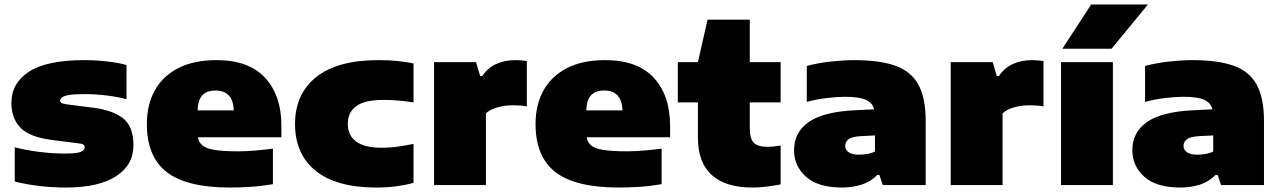

<svg xmlns="http://www.w3.org/2000/svg" viewBox="-20 -828 5729 859"><path d="M275 11Q213.5 11 153.5 3.8Q93.5 -3.5 46 -16V-169Q93.5 -156.5 153 -148.8Q212.5 -141 271 -141Q322 -141 340.5 -148.2Q359 -155.5 359 -168Q359 -176.5 353.5 -180.8Q348 -185 329 -187L211 -202Q111.5 -215 71.2 -257Q31 -299 31 -368Q31 -456 110 -507.5Q189 -559 359 -559Q408.5 -559 460 -553Q511.5 -547 546 -537V-384Q511.5 -394 460.2 -400.5Q409 -407 361 -407Q312 -407 288 -402.8Q264 -398.5 256.5 -391.8Q249 -385 249 -378Q249 -371.5 255.2 -367.5Q261.5 -363.5 280 -361L398 -346Q482 -335.5 529.5 -299.5Q577 -263.5 577 -178Q577 -89.5 498.8 -39.2Q420.5 11 275 11Z M1009 11Q815 11 726 -58Q637 -127 637 -273Q637 -359.5 672.8 -423.8Q708.5 -488 778 -523.5Q847.5 -559 949 -559Q1093 -559 1166 -480Q1239 -401 1239 -265V-214H865.5Q869.5 -191 886 -177.2Q902.5 -163.5 940.2 -157.2Q978 -151 1046 -151Q1080.5 -151 1122 -154.5Q1163.5 -158 1201 -163V-4Q1148 5 1100 8Q1052 11 1009 11ZM945 -423Q904.5 -423 885 -401.5Q865.5 -380 864 -334H1026Q1022.5 -423 945 -423Z M1663 11Q1485.5 11 1392.8 -63.5Q1300 -138 1300 -273Q1300 -408 1395 -483.5Q1490 -559 1673 -559Q1761 -559 1830 -544V-370Q1793.5 -375.5 1762.5 -378.2Q1731.5 -381 1697 -381Q1611 -381 1573.5 -353Q1536 -325 1536 -273Q1536 -222 1574 -194.5Q1612 -167 1687 -167Q1721 -167 1752.2 -171Q1783.5 -175 1830 -184V-10Q1799.5 -1 1756.5 5Q1713.5 11 1663 11Z M1922 0V-550H2110L2128 -488H2138Q2161.5 -524 2199.5 -541.5Q2237.5 -559 2287 -559Q2300.5 -559 2314 -557.8Q2327.5 -556.5 2337 -555V-352Q2322 -355 2304.8 -356Q2287.5 -357 2273 -357Q2240 -357 2206.5 -348Q2173 -339 2154 -321V0Z M2748 11Q2554 11 2465 -58Q2376 -127 2376 -273Q2376 -359.5 2411.8 -423.8Q2447.5 -488 2517 -523.5Q2586.5 -559 2688 -559Q2832 -559 2905 -480Q2978 -401 2978 -265V-214H2604.5Q2608.5 -191 2625 -177.2Q2641.5 -163.5 2679.2 -157.2Q2717 -151 2785 -151Q2819.5 -151 2861 -154.5Q2902.5 -158 2940 -163V-4Q2887 5 2839 8Q2791 11 2748 11ZM2684 -423Q2643.5 -423 2624 -401.5Q2604.5 -380 2603 -334H2765Q2761.5 -423 2684 -423Z M3346.5 11Q3226.5 11 3164.5 -44.8Q3102.5 -100.5 3102.5 -212V-370H3012.5V-550H3102.5L3145.5 -740H3334.5V-550H3472.5V-370H3334.5V-256Q3334.5 -206.5 3353 -188.8Q3371.5 -171 3415.5 -171Q3438 -171 3472.5 -177V-3Q3448 2 3413 6.5Q3378 11 3346.5 11Z M3747.5 11Q3639.5 11 3586 -37.2Q3532.5 -85.5 3532.5 -156Q3532.5 -236.5 3598.8 -282.5Q3665 -328.5 3809.5 -335L3891 -339Q3883 -369 3853 -382Q3823 -395 3759.5 -395Q3724.5 -395 3677.2 -389.2Q3630 -383.5 3589.5 -372V-533Q3640.5 -546.5 3697.8 -552.8Q3755 -559 3801.5 -559Q3915.5 -559 3986 -533.8Q4056.5 -508.5 4089 -449Q4121.5 -389.5 4121.5 -287V0H3929.5L3914.5 -45H3904.5Q3875.5 -15 3834.8 -2Q3794 11 3747.5 11ZM3761.5 -175Q3761.5 -158 3776.8 -147Q3792 -136 3823.5 -136Q3840 -136 3859 -139Q3878 -142 3894.5 -150V-222L3832.5 -219Q3793 -217 3777.2 -205.5Q3761.5 -194 3761.5 -175Z M4233.5 0V-550H4421.5L4439.5 -488H4449.5Q4473 -524 4511 -541.5Q4549 -559 4598.5 -559Q4612 -559 4625.5 -557.8Q4639 -556.5 4648.5 -555V-352Q4633.5 -355 4616.2 -356Q4599 -357 4584.5 -357Q4551.5 -357 4518 -348Q4484.5 -339 4465.5 -321V0Z M4727 0V-550H4959V0ZM4733 -610 4862 -808H5116L4953 -610Z M5261 11Q5153 11 5099.5 -37.2Q5046 -85.5 5046 -156Q5046 -236.5 5112.2 -282.5Q5178.5 -328.5 5323 -335L5404.5 -339Q5396.5 -369 5366.5 -382Q5336.5 -395 5273 -395Q5238 -395 5190.8 -389.2Q5143.5 -383.5 5103 -372V-533Q5154 -546.5 5211.2 -552.8Q5268.5 -559 5315 -559Q5429 -559 5499.5 -533.8Q5570 -508.5 5602.5 -449Q5635 -389.5 5635 -287V0H5443L5428 -45H5418Q5389 -15 5348.2 -2Q5307.5 11 5261 11ZM5275 -175Q5275 -158 5290.2 -147Q5305.5 -136 5337 -136Q5353.5 -136 5372.5 -139Q5391.5 -142 5408 -150V-222L5346 -219Q5306.5 -217 5290.8 -205.5Q5275 -194 5275 -175Z"/></svg>

Font: Encode Sans Expanded Black
Style: Regular
Weight: 900
Width: 7
Designer: Multiple Designers
Foundry: Impallari Type
Version: Version 3.000; ttfautohint (v1.8.3) -l 8 -r 50 -G 200 -x 14 